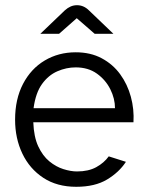

<svg xmlns="http://www.w3.org/2000/svg" viewBox="-20 -706 569 738"><path d="M273 12Q199 12 146.5 -22.5Q94 -57 66 -115.5Q38 -174 38 -246Q38 -325 68.5 -383.5Q99 -442 152 -473.5Q205 -505 271 -505Q328 -505 371 -482Q414 -459 442 -420.5Q470 -382 483 -334Q496 -286 493 -236H108Q110 -180 127 -143.5Q144 -107 169.5 -86Q195 -65 223.5 -56Q252 -47 276 -47Q320 -47 350 -63.5Q380 -80 398 -105L464 -84Q438 -44 391.5 -16Q345 12 273 12ZM109 -290H422Q422 -327 404 -363Q386 -399 352.5 -423Q319 -447 271 -447Q235 -447 200.5 -432Q166 -417 141.5 -383Q117 -349 109 -290ZM135 -576 229 -666Q240 -676 251.5 -681Q263 -686 276 -686Q289 -686 300.5 -681Q312 -676 322 -666L416 -576H344L275 -636L207 -576Z"/></svg>

Font: Atkinson Hyperlegible Next Light
Style: Regular
Weight: 300
Designer: Elliott Scott, Megan Eiswerth, Linus Boman, Theodore Petrosky, Letters from Sweden
Foundry: Applied Design Works, Letters from Sweden
Version: Version 2.001